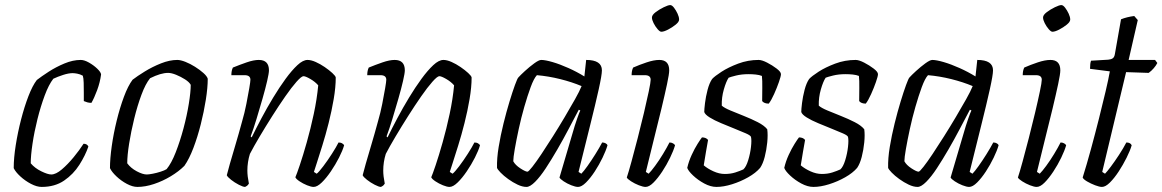

<svg xmlns="http://www.w3.org/2000/svg" viewBox="-20 -736 4577 756"><path d="M144 0Q125 0 102 -12Q79 -24 60 -41.5Q41 -59 34 -74Q34 -114 42 -164.5Q50 -215 63 -265.5Q76 -316 92 -357.5Q108 -399 125 -421Q143 -435 171.5 -453.5Q200 -472 233.5 -486Q267 -500 298 -500Q312 -500 330.5 -489.5Q349 -479 363 -465.5Q377 -452 378 -443Q374 -412 362.5 -381Q351 -350 340 -331Q331 -331 324 -333Q317 -335 310 -338Q310 -351 310 -371Q310 -391 309.5 -410Q309 -429 306 -438Q295 -444 284 -446Q273 -448 266 -448Q250 -448 228.5 -441Q207 -434 190 -426Q172 -403 156 -360Q140 -317 127.5 -267Q115 -217 108 -170Q101 -123 101 -93Q117 -74 142.5 -61.5Q168 -49 182 -49Q200 -49 223.5 -69Q247 -89 270 -117Q293 -145 309 -170Q323 -170 328 -159Q316 -124 292.5 -87Q269 -50 232.5 -25Q196 0 144 0Z M521 0Q502 0 479.5 -12Q457 -24 438.5 -41.5Q420 -59 413 -74Q413 -111 420 -160.5Q427 -210 439.5 -261Q452 -312 468 -355Q484 -398 502 -422Q520 -436 550 -454.5Q580 -473 614 -486.5Q648 -500 678 -500Q691 -500 710 -492.5Q729 -485 748 -473Q767 -461 781 -448.5Q795 -436 798 -426Q798 -391 790.5 -343.5Q783 -296 770.5 -246.5Q758 -197 741.5 -153.5Q725 -110 706 -83Q684 -61 652.5 -42Q621 -23 586.5 -11.5Q552 0 521 0ZM558 -49Q566 -49 581.5 -52Q597 -55 612.5 -60Q628 -65 636 -70Q655 -93 672 -136.5Q689 -180 702.5 -230.5Q716 -281 723.5 -327.5Q731 -374 731 -402Q725 -413 708.5 -423.5Q692 -434 673.5 -441.5Q655 -449 642 -449Q613 -449 571 -428Q553 -406 537 -363Q521 -320 508.5 -269Q496 -218 488.5 -171Q481 -124 481 -93Q495 -74 518.5 -61.5Q542 -49 558 -49Z M945 0Q937 0 920.5 -8.5Q904 -17 890 -28Q876 -39 873 -46Q876 -59 885 -90.5Q894 -122 907 -165.5Q920 -209 933 -257Q943 -291 950 -326.5Q957 -362 961.5 -388.5Q966 -415 966 -422Q966 -440 943 -440H891Q891 -458 897 -470Q924 -481 951.5 -490.5Q979 -500 999 -500Q1039 -500 1039 -459Q1039 -448 1032 -417.5Q1025 -387 1013.5 -347Q1002 -307 990 -267.5Q978 -228 967 -199L971 -195Q988 -230 1009.5 -270.5Q1031 -311 1055.5 -351.5Q1080 -392 1104.5 -425.5Q1129 -459 1151 -479.5Q1173 -500 1191 -500Q1205 -500 1223 -492Q1241 -484 1258.5 -472Q1276 -460 1288.5 -448.5Q1301 -437 1302 -431Q1302 -393 1294 -346Q1286 -299 1274 -251.5Q1262 -204 1249 -162.5Q1236 -121 1227 -93Q1218 -65 1216 -59L1227 -52Q1236 -59 1253 -81.5Q1270 -104 1287 -130.5Q1304 -157 1313 -175Q1322 -175 1328 -171Q1334 -167 1335 -164Q1329 -143 1315 -115.5Q1301 -88 1283 -61.5Q1265 -35 1247 -17.5Q1229 0 1215 0Q1205 0 1189 -6.5Q1173 -13 1159.5 -22Q1146 -31 1143 -38Q1148 -49 1160.5 -86Q1173 -123 1188 -176Q1203 -229 1215.5 -287.5Q1228 -346 1233 -400Q1221 -414 1202 -425Q1183 -436 1175 -436Q1167 -436 1147.5 -414Q1128 -392 1103 -356Q1078 -320 1052 -279Q1026 -238 1002.5 -198.5Q979 -159 964 -130Q959 -114 956.5 -97.5Q954 -81 954 -64Q954 -43 960 -13Q958 -10 955.5 -7Q953 -4 945 0Z M1480 0Q1472 0 1455.5 -8.5Q1439 -17 1425 -28Q1411 -39 1408 -46Q1411 -59 1420 -90.5Q1429 -122 1442 -165.5Q1455 -209 1468 -257Q1478 -291 1485 -326.5Q1492 -362 1496.5 -388.5Q1501 -415 1501 -422Q1501 -440 1478 -440H1426Q1426 -458 1432 -470Q1459 -481 1486.5 -490.5Q1514 -500 1534 -500Q1574 -500 1574 -459Q1574 -448 1567 -417.5Q1560 -387 1548.5 -347Q1537 -307 1525 -267.5Q1513 -228 1502 -199L1506 -195Q1523 -230 1544.5 -270.5Q1566 -311 1590.5 -351.5Q1615 -392 1639.5 -425.5Q1664 -459 1686 -479.5Q1708 -500 1726 -500Q1740 -500 1758 -492Q1776 -484 1793.5 -472Q1811 -460 1823.5 -448.5Q1836 -437 1837 -431Q1837 -393 1829 -346Q1821 -299 1809 -251.5Q1797 -204 1784 -162.5Q1771 -121 1762 -93Q1753 -65 1751 -59L1762 -52Q1771 -59 1788 -81.5Q1805 -104 1822 -130.5Q1839 -157 1848 -175Q1857 -175 1863 -171Q1869 -167 1870 -164Q1864 -143 1850 -115.5Q1836 -88 1818 -61.5Q1800 -35 1782 -17.5Q1764 0 1750 0Q1740 0 1724 -6.5Q1708 -13 1694.5 -22Q1681 -31 1678 -38Q1683 -49 1695.5 -86Q1708 -123 1723 -176Q1738 -229 1750.5 -287.5Q1763 -346 1768 -400Q1756 -414 1737 -425Q1718 -436 1710 -436Q1702 -436 1682.5 -414Q1663 -392 1638 -356Q1613 -320 1587 -279Q1561 -238 1537.5 -198.5Q1514 -159 1499 -130Q1494 -114 1491.5 -97.5Q1489 -81 1489 -64Q1489 -43 1495 -13Q1493 -10 1490.5 -7Q1488 -4 1480 0Z M2053 0Q2037 0 2018 -9Q1999 -18 1981 -31Q1963 -44 1951 -56.5Q1939 -69 1937 -75Q1936 -112 1943.5 -157.5Q1951 -203 1962.5 -249.5Q1974 -296 1986 -335.5Q1998 -375 2007.5 -401Q2017 -427 2021 -431Q2029 -440 2047 -456.5Q2065 -473 2083.5 -486.5Q2102 -500 2111 -500Q2127 -500 2156 -491.5Q2185 -483 2218.5 -468Q2252 -453 2281 -435L2288 -500Q2350 -500 2350 -459Q2350 -441 2337.5 -384.5Q2325 -328 2304 -244Q2283 -160 2258 -59L2269 -52Q2278 -61 2293 -82Q2308 -103 2324 -128.5Q2340 -154 2351 -175Q2359 -175 2365 -171.5Q2371 -168 2372 -164Q2366 -143 2352.5 -115Q2339 -87 2322 -61Q2305 -35 2287.5 -17.5Q2270 0 2256 0Q2246 0 2229.5 -6.5Q2213 -13 2199.5 -22Q2186 -31 2183 -37L2234 -210Q2243 -242 2252.5 -269Q2262 -296 2265 -301L2259 -304Q2241 -270 2219.5 -229Q2198 -188 2174.5 -147.5Q2151 -107 2129 -73.5Q2107 -40 2087 -20Q2067 0 2053 0ZM2057 -60Q2061 -60 2076 -79Q2091 -98 2112 -129.5Q2133 -161 2157 -199Q2181 -237 2203.5 -275Q2226 -313 2244 -345Q2262 -377 2270 -397Q2232 -413 2186 -424.5Q2140 -436 2094 -440Q2082 -427 2069.5 -393Q2057 -359 2044.5 -315.5Q2032 -272 2022.5 -228Q2013 -184 2007 -149.5Q2001 -115 2001 -101Q2009 -86 2029 -73Q2049 -60 2057 -60Z M2522 0Q2512 0 2495.5 -6.5Q2479 -13 2465 -22Q2451 -31 2448 -37Q2455 -58 2466.5 -100Q2478 -142 2491 -192.5Q2504 -243 2515.5 -291.5Q2527 -340 2534.5 -376Q2542 -412 2542 -422Q2542 -440 2519 -440H2467Q2467 -458 2473 -470Q2498 -481 2526.5 -490.5Q2555 -500 2576 -500Q2615 -500 2615 -459Q2615 -445 2606.5 -405Q2598 -365 2584.5 -308.5Q2571 -252 2554.5 -187Q2538 -122 2523 -59L2534 -52Q2544 -62 2559.5 -83Q2575 -104 2590.5 -129.5Q2606 -155 2616 -175Q2624 -175 2630 -171.5Q2636 -168 2638 -164Q2632 -143 2618.5 -115Q2605 -87 2587.5 -60.5Q2570 -34 2553 -17Q2536 0 2522 0ZM2584 -611Q2578 -611 2569 -621.5Q2560 -632 2553.5 -645Q2547 -658 2547 -667Q2547 -677 2561.5 -688Q2576 -699 2593.5 -707.5Q2611 -716 2619 -716Q2626 -716 2634 -705.5Q2642 -695 2648 -682Q2654 -669 2654 -659Q2654 -650 2640.5 -639Q2627 -628 2610.5 -619.5Q2594 -611 2584 -611Z M2801 0Q2778 0 2753 -13.5Q2728 -27 2709 -45Q2690 -63 2686 -75Q2692 -101 2703.5 -126Q2715 -151 2727 -170Q2739 -189 2744 -195Q2760 -195 2768 -185Q2765 -168 2760 -139.5Q2755 -111 2751 -85Q2766 -72 2789 -61.5Q2812 -51 2834 -51Q2857 -51 2875.5 -57Q2894 -63 2907 -69Q2918 -79 2926 -105Q2934 -131 2937 -157.5Q2940 -184 2937 -197Q2935 -203 2916.5 -211Q2898 -219 2872 -229.5Q2846 -240 2819.5 -251Q2793 -262 2774.5 -273.5Q2756 -285 2753 -295Q2753 -306 2756 -330.5Q2759 -355 2766 -382Q2773 -409 2784 -425Q2794 -436 2821 -453.5Q2848 -471 2886.5 -485.5Q2925 -500 2967 -500Q2980 -500 3000.5 -489.5Q3021 -479 3038 -466Q3055 -453 3055 -444Q3055 -436 3047 -413Q3039 -390 3028 -365.5Q3017 -341 3007 -328Q2989 -328 2981 -338Q2981 -358 2981.5 -389Q2982 -420 2980 -437Q2970 -441 2956 -442.5Q2942 -444 2928 -444Q2900 -444 2878 -438.5Q2856 -433 2849 -430Q2839 -415 2830 -383.5Q2821 -352 2822 -320Q2832 -311 2856 -301Q2880 -291 2909 -279.5Q2938 -268 2963.5 -255Q2989 -242 3001 -227Q3004 -205 3001 -175Q2998 -145 2991 -118Q2984 -91 2973 -75Q2956 -55 2926 -38Q2896 -21 2862.5 -10.5Q2829 0 2801 0Z M3183 0Q3160 0 3135 -13.5Q3110 -27 3091 -45Q3072 -63 3068 -75Q3074 -101 3085.5 -126Q3097 -151 3109 -170Q3121 -189 3126 -195Q3142 -195 3150 -185Q3147 -168 3142 -139.5Q3137 -111 3133 -85Q3148 -72 3171 -61.5Q3194 -51 3216 -51Q3239 -51 3257.5 -57Q3276 -63 3289 -69Q3300 -79 3308 -105Q3316 -131 3319 -157.5Q3322 -184 3319 -197Q3317 -203 3298.5 -211Q3280 -219 3254 -229.5Q3228 -240 3201.5 -251Q3175 -262 3156.5 -273.5Q3138 -285 3135 -295Q3135 -306 3138 -330.5Q3141 -355 3148 -382Q3155 -409 3166 -425Q3176 -436 3203 -453.5Q3230 -471 3268.5 -485.5Q3307 -500 3349 -500Q3362 -500 3382.5 -489.5Q3403 -479 3420 -466Q3437 -453 3437 -444Q3437 -436 3429 -413Q3421 -390 3410 -365.5Q3399 -341 3389 -328Q3371 -328 3363 -338Q3363 -358 3363.5 -389Q3364 -420 3362 -437Q3352 -441 3338 -442.5Q3324 -444 3310 -444Q3282 -444 3260 -438.5Q3238 -433 3231 -430Q3221 -415 3212 -383.5Q3203 -352 3204 -320Q3214 -311 3238 -301Q3262 -291 3291 -279.5Q3320 -268 3345.5 -255Q3371 -242 3383 -227Q3386 -205 3383 -175Q3380 -145 3373 -118Q3366 -91 3355 -75Q3338 -55 3308 -38Q3278 -21 3244.5 -10.5Q3211 0 3183 0Z M3593 0Q3577 0 3558 -9Q3539 -18 3521 -31Q3503 -44 3491 -56.5Q3479 -69 3477 -75Q3476 -112 3483.5 -157.5Q3491 -203 3502.5 -249.5Q3514 -296 3526 -335.5Q3538 -375 3547.5 -401Q3557 -427 3561 -431Q3569 -440 3587 -456.5Q3605 -473 3623.5 -486.5Q3642 -500 3651 -500Q3667 -500 3696 -491.5Q3725 -483 3758.5 -468Q3792 -453 3821 -435L3828 -500Q3890 -500 3890 -459Q3890 -441 3877.5 -384.5Q3865 -328 3844 -244Q3823 -160 3798 -59L3809 -52Q3818 -61 3833 -82Q3848 -103 3864 -128.5Q3880 -154 3891 -175Q3899 -175 3905 -171.5Q3911 -168 3912 -164Q3906 -143 3892.5 -115Q3879 -87 3862 -61Q3845 -35 3827.5 -17.5Q3810 0 3796 0Q3786 0 3769.5 -6.5Q3753 -13 3739.5 -22Q3726 -31 3723 -37L3774 -210Q3783 -242 3792.5 -269Q3802 -296 3805 -301L3799 -304Q3781 -270 3759.5 -229Q3738 -188 3714.5 -147.5Q3691 -107 3669 -73.5Q3647 -40 3627 -20Q3607 0 3593 0ZM3597 -60Q3601 -60 3616 -79Q3631 -98 3652 -129.5Q3673 -161 3697 -199Q3721 -237 3743.5 -275Q3766 -313 3784 -345Q3802 -377 3810 -397Q3772 -413 3726 -424.5Q3680 -436 3634 -440Q3622 -427 3609.5 -393Q3597 -359 3584.5 -315.5Q3572 -272 3562.5 -228Q3553 -184 3547 -149.5Q3541 -115 3541 -101Q3549 -86 3569 -73Q3589 -60 3597 -60Z M4062 0Q4052 0 4035.5 -6.5Q4019 -13 4005 -22Q3991 -31 3988 -37Q3995 -58 4006.5 -100Q4018 -142 4031 -192.5Q4044 -243 4055.5 -291.5Q4067 -340 4074.5 -376Q4082 -412 4082 -422Q4082 -440 4059 -440H4007Q4007 -458 4013 -470Q4038 -481 4066.5 -490.5Q4095 -500 4116 -500Q4155 -500 4155 -459Q4155 -445 4146.5 -405Q4138 -365 4124.5 -308.5Q4111 -252 4094.5 -187Q4078 -122 4063 -59L4074 -52Q4084 -62 4099.5 -83Q4115 -104 4130.5 -129.5Q4146 -155 4156 -175Q4164 -175 4170 -171.5Q4176 -168 4178 -164Q4172 -143 4158.5 -115Q4145 -87 4127.5 -60.5Q4110 -34 4093 -17Q4076 0 4062 0ZM4124 -611Q4118 -611 4109 -621.5Q4100 -632 4093.5 -645Q4087 -658 4087 -667Q4087 -677 4101.5 -688Q4116 -699 4133.5 -707.5Q4151 -716 4159 -716Q4166 -716 4174 -705.5Q4182 -695 4188 -682Q4194 -669 4194 -659Q4194 -650 4180.5 -639Q4167 -628 4150.5 -619.5Q4134 -611 4124 -611Z M4319 0Q4309 0 4292 -6.5Q4275 -13 4260.5 -21.5Q4246 -30 4243 -37Q4259 -88 4275.5 -148.5Q4292 -209 4307 -268.5Q4322 -328 4333.5 -377Q4345 -426 4350 -455L4272 -465Q4272 -487 4276 -497L4344 -501Q4355 -502 4361.5 -506.5Q4368 -511 4370 -524L4394 -660Q4416 -669 4446 -673L4460 -657L4424 -500H4528L4537 -488Q4532 -478 4523 -467.5Q4514 -457 4503 -449L4414 -452L4320 -59L4331 -52Q4339 -60 4354 -80Q4369 -100 4386 -126Q4403 -152 4415 -175Q4431 -175 4436 -164Q4430 -143 4416 -115Q4402 -87 4385 -61Q4368 -35 4350.5 -17.5Q4333 0 4319 0Z"/></svg>

Font: Texturina Thin
Style: Italic
Weight: 100
Italic angle: -11°
Designer: Guillermo Torres Carreño
Foundry: Omnibus-Type
Version: Version 1.002; ttfautohint (v1.8.3)